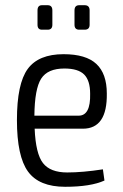

<svg xmlns="http://www.w3.org/2000/svg" viewBox="-20 -705 472 737"><path d="M163 -591H141Q124 -591 124 -610V-665Q124 -685 141 -685H163Q181 -685 181 -665V-610Q181 -591 163 -591ZM305 -591H284Q266 -591 266 -610V-665Q266 -685 284 -685H305Q324 -685 324 -665V-610Q324 -591 305 -591ZM238 -43Q297 -43 375 -55L381 -12Q328 12 230 12Q130 12 87.5 -46.5Q45 -105 45 -244Q45 -384 86.5 -440.5Q128 -497 224 -497Q310 -497 350 -459.5Q390 -422 390 -346Q392 -211 298 -211H113Q117 -115 145 -79Q173 -43 238 -43ZM227 -442Q163 -442 138 -403Q113 -364 112 -261H282Q328 -261 326 -345Q326 -396 303 -419Q280 -442 227 -442Z"/></svg>

Font: exo2condensed_l
Style: Regular
Weight: 300
Width: 3
Designer: Natanael Gama
Version: Version 1.001;PS 001.001;hotconv 1.0.70;makeotf.lib2.5.58329